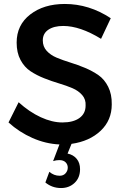

<svg xmlns="http://www.w3.org/2000/svg" viewBox="-20 -725 627 969"><path d="M196 -521Q196 -490 215.5 -468.5Q235 -447 266 -434Q297 -421 334.5 -409.5Q372 -398 409 -382.5Q446 -367 476.5 -346Q507 -325 526 -287Q545 -249 544 -198Q544 -118 488 -65Q432 -12 341 1L321 50Q350 56 367 76.5Q384 97 384 129Q384 172 356.5 198Q329 224 288 224Q243 224 209 196L229 142Q252 162 281 162Q300 162 311 149.5Q322 137 322 121Q322 105 311 94Q300 83 279 83Q264 83 248 88L280 4Q211 1 144 -28.5Q77 -58 23 -107L74 -209Q128 -160 185.5 -133.5Q243 -107 295 -107Q350 -107 381 -129.5Q412 -152 412 -192Q414 -223 395 -245Q376 -267 345.5 -280Q315 -293 278 -304Q241 -315 203 -330Q165 -345 134 -365.5Q103 -386 83.5 -422.5Q64 -459 64 -510Q64 -599 132.5 -652Q201 -705 307 -705Q430 -705 539 -633L490 -529Q384 -594 299 -594Q252 -594 224 -575Q196 -556 196 -521Z"/></svg>

Font: Steamflix Grotesk
Style: Regular
Weight: 400
Designer: Julieta Ulanovsky
Foundry: Julieta Ulanovsky
Version: Version 4.000;PS 004.000;hotconv 1.0.88;makeotf.lib2.5.64775